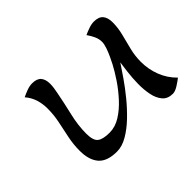

<svg xmlns="http://www.w3.org/2000/svg" viewBox="-116 -779 1013 1013"><g transform="rotate(-45 390.5 -272.0)"><path d="M261.7 13.7Q189.5 13.7 157.5 -22.9Q125.5 -59.6 125.5 -128.9Q125.5 -175.8 135 -221.7Q144.5 -267.6 154.1 -313.5Q163.6 -359.4 163.6 -406.2Q163.6 -442.4 153.6 -474.1Q143.6 -505.9 120.1 -533.7Q137.2 -542 158.7 -550Q180.2 -558.1 199.7 -558.1Q234.4 -558.1 250 -540.3Q265.6 -522.5 265.6 -489.3Q265.6 -473.6 263.2 -458Q260.7 -442.4 257.8 -426.8Q246.1 -365.7 230 -297.6Q213.9 -229.5 213.9 -168Q213.9 -116.7 234.9 -100.6Q255.9 -84.5 304.7 -84.5Q347.2 -84.5 387 -109.4Q426.8 -134.3 461.9 -172.9Q497.1 -211.4 524.9 -252.9Q552.7 -294.4 570.3 -328.1Q578.1 -343.3 588.9 -366Q599.6 -388.7 607.7 -412.1Q615.7 -435.5 615.7 -452.1Q615.7 -474.6 605.5 -495.8Q595.2 -517.1 582.5 -535.2Q599.1 -543 620.6 -550.5Q642.1 -558.1 660.2 -558.1Q696.3 -558.1 712.2 -539.1Q728 -520 728 -485.4Q728 -444.3 717.3 -402.6Q706.5 -360.8 696 -318.4Q685.5 -275.9 685.5 -232.4Q685.5 -176.8 705.3 -125.5Q725.1 -74.2 765.1 -35.2Q752 -24.4 727.8 -9Q703.6 6.3 686.5 6.3Q648.4 6.3 627.9 -17.8Q607.4 -42 599.9 -80.3Q592.3 -118.7 593 -161.9Q593.8 -205.1 598.6 -243.9Q603.5 -282.7 606.9 -307.1Q587.9 -277.8 559.3 -236.6Q530.8 -195.3 495.4 -151.9Q460 -108.4 420.7 -70.8Q381.3 -33.2 340.8 -9.8Q300.3 13.7 261.7 13.7Z"/></g></svg>

Font: Lumanosimo
Style: Regular
Weight: 400
Designer: The DocRepair Project, Eduardo Rodriguez Tunni
Foundry: Google
Version: Version 1.010